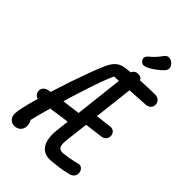

<svg xmlns="http://www.w3.org/2000/svg" viewBox="-282 -1058 1184 1184"><g transform="rotate(45 310.0 -466.0)"><path d="M37.2 -235.8Q35.2 -254 46.7 -266.9Q58.2 -279.8 80.8 -284Q112.8 -290 182.6 -299.8Q252.3 -309.7 300.5 -315Q309.8 -316.3 319 -317.3Q335 -318.8 347.3 -314.2Q359.7 -309.7 366.5 -300.2Q373.3 -290.8 373.8 -278.8Q374.7 -260.8 361.6 -248.8Q348.5 -236.7 324.7 -233.8Q280.2 -228.7 201.5 -217Q151.5 -210 88 -199.8Q66.7 -196.7 52.9 -207Q39.2 -217.3 37.2 -235.8ZM324.7 -334.2Q324 -351.5 335.9 -363.7Q347.8 -375.8 365.8 -378L507.2 -395Q518.8 -396.2 528.2 -391.5Q537.7 -386.8 543.2 -377.7Q548.8 -368.5 549.5 -357.3Q550.5 -340.3 539.9 -327.8Q529.3 -315.2 511.5 -312.7L369.5 -294.3Q358 -293 348.1 -298.3Q338.2 -303.7 331.7 -313.5Q325.2 -323.3 324.7 -334.2ZM288.7 -142Q298.7 -234.7 314 -367.3Q345.3 -646.8 351.5 -697.7Q354.5 -720.7 367.2 -734.5Q380 -748.3 403.3 -746.2Q426.3 -744 432.9 -727.8Q439.5 -711.7 436.5 -684.7Q429 -618 421.1 -548.5Q413.2 -479 405.3 -413Q397.5 -342.7 389.8 -274.9Q382 -207.2 375.7 -157.3Q371.3 -123.7 373.8 -104.9Q376.3 -86.2 387.4 -78.5Q398.5 -70.8 421.5 -73.2Q443.5 -75.5 462 -78.8Q480.5 -82 500.2 -86.8Q514.7 -90.7 529.2 -94.2Q544.8 -97.8 557.2 -87.2Q569.7 -76.5 571.7 -59.5Q574 -40 563.8 -26.9Q553.7 -13.8 535 -9.3Q531.8 -8.2 525.5 -7.2Q494.3 0.5 466 4.7Q437.7 8.8 397 12.5Q356.7 15.8 330.7 -1.3Q304.7 -18.5 293.9 -54.3Q283.2 -90.2 288.7 -142ZM32.2 -34.8Q32.2 -69.7 63.8 -182.4Q95.5 -295.2 139.3 -423.6Q183.2 -552 214.7 -625.3Q228.5 -658.3 243.8 -677.1Q259 -695.8 277 -704.7Q295 -713.5 319 -716.5Q360.8 -721.7 431.2 -725.8Q501.5 -729.8 562.7 -730.5Q574.3 -730.8 584.6 -725.5Q594.8 -720.2 601.2 -710.6Q607.7 -701 608.2 -689.3Q608.7 -677.3 603.5 -667.6Q598.3 -657.8 588.6 -651.8Q578.8 -645.8 567 -645.2L303.5 -629.5Q278.2 -575.7 242.8 -468.1Q207.3 -360.5 174.3 -244.7Q141.3 -128.8 124.3 -57L108.8 -96Q124.5 -87.7 132.6 -70.8Q140.7 -54 140.7 -35Q140.7 -17.3 132.8 -4.6Q124.8 8.2 111.8 14.7Q98.7 21.2 84 21.2Q62 21.2 47.1 5.8Q32.2 -9.5 32.2 -34.8ZM411.5 -814.8Q434.2 -826 456.8 -842.9Q479.5 -859.8 497 -877.7Q510.8 -892.5 509.8 -908.2Q508.7 -923.8 493.8 -938Q484.3 -947.3 472.5 -950.9Q460.7 -954.5 449.2 -950.5Q437.8 -946.5 429.5 -933.5Q417.8 -916.5 401.1 -898.5Q384.3 -880.5 366.8 -866.2Q352.5 -853.8 351.4 -841.5Q350.3 -829.2 361.5 -817.5Q371.3 -806.5 383.7 -806.9Q396 -807.3 411.5 -814.8Z"/></g></svg>

Font: Monaspace Radon Var
Style: Regular
Weight: 400
Designer: Riley Cran and the Lettermatic Team
Version: Version 1.000 (Monaspace Radon Var)